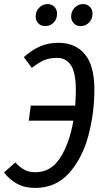

<svg xmlns="http://www.w3.org/2000/svg" viewBox="-31 -910 508 942"><path d="M432 -470Q432 -356 403 -246Q374 -136 309 -62Q244 12 141 12Q90 12 52 -9Q14 -30 -11 -64L44 -113Q67 -89 88.5 -77Q110 -65 143 -65Q219 -65 264.5 -136Q310 -207 329 -318H110L120 -392H338Q341 -433 341 -470Q341 -552 317.5 -589Q294 -626 249 -626Q213 -626 186.5 -615Q160 -604 125 -577L86 -630Q127 -666 167 -683Q207 -700 255 -700Q339 -700 385.5 -644Q432 -588 432 -470ZM144 -829Q144 -855 161.5 -872.5Q179 -890 202 -890Q223 -890 236 -876.5Q249 -863 249 -843Q249 -816 232 -799Q215 -782 191 -782Q170 -782 157 -795.5Q144 -809 144 -829ZM318 -829Q318 -855 335.5 -872.5Q353 -890 376 -890Q397 -890 410 -876.5Q423 -863 423 -843Q423 -817 406 -799.5Q389 -782 365 -782Q344 -782 331 -795.5Q318 -809 318 -829Z"/></svg>

Font: Fira Sans Extra Condensed
Style: Italic
Weight: 400
Width: 3
Italic angle: -8°
Designer: Carrois Corporate & Edenspiekermann AG
Foundry: Carrois Corporate GbR & Edenspiekermann AG
Version: Version 4.203